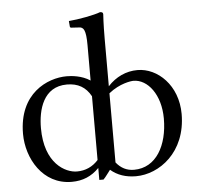

<svg xmlns="http://www.w3.org/2000/svg" viewBox="-51 -751 851 816"><g transform="rotate(-5 374.5 -343.0)"><path d="M340 -563V-412C304 -436 260 -439 240 -439C158 -439 34 -384 34 -211C34 -107 99 10 223 10C270 10 308 -6 340 -39V12H358C369 1 380 -16 389 -27C418 -2 454 10 497 10C596 10 713 -73 713 -237C713 -359 628 -439 542 -439C493 -439 449 -418 415 -381V-583C415 -648 418 -688 418 -688C418 -695 414 -698 405 -698C380 -688 311 -675 270 -672L272 -648C272 -645 275 -643 278 -643L310 -641C330 -641 340 -628 340 -563ZM340 -345V-73C316 -46 285 -32 249 -32C200 -32 112 -77 112 -229C112 -307 137 -404 238 -404C285 -404 318 -385 340 -345ZM415 -56V-351C462 -389 511 -395 521 -395C582 -395 636 -326 636 -224C636 -110 586 -18 491 -18C460 -18 435 -31 415 -56Z"/></g></svg>

Font: Libertinus Serif
Style: Regular
Weight: 400
Designer: Philipp H. Poll, Khaled Hosny
Foundry: Caleb Maclennan
Version: Version 7.050;RELEASE